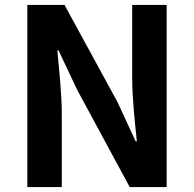

<svg xmlns="http://www.w3.org/2000/svg" viewBox="-20 -760 789 780"><path d="M242 -740H91V0H231V-297C231 -382 220 -475 213 -555H218L293 -396L507 0H657V-740H517V-445C517 -361 528 -263 536 -186H531L457 -346Z"/></svg>

Font: Bithumb Trading Sans Bold
Style: Bold
Weight: 700
Designer: Ham Hyungwon
Foundry: Bithumb
Version: Version 0.500;FEAKit 1.0